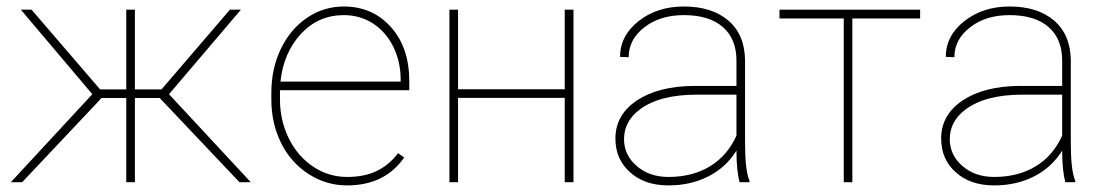

<svg xmlns="http://www.w3.org/2000/svg" viewBox="-20 -558 3385 588"><path d="M713.4 0C713.4 0 748 0 748 0C748 0 497.6 -269.5 497.6 -269.5C497.6 -269.5 717.8 -528.3 717.8 -528.3C717.8 -528.3 684.1 -528.3 684.1 -528.3C684.1 -528.3 474.6 -284.2 474.6 -284.2C474.6 -284.2 393.1 -284.2 393.1 -284.2C393.1 -284.2 393.1 -528.3 393.1 -528.3C393.1 -528.3 366.7 -528.3 366.7 -528.3C366.7 -528.3 366.7 -284.2 366.7 -284.2C366.7 -284.2 286.6 -284.2 286.6 -284.2C286.6 -284.2 76.7 -528.3 76.7 -528.3C76.7 -528.3 43.9 -528.3 43.9 -528.3C43.9 -528.3 262.7 -269.5 262.7 -269.5C262.7 -269.5 13.2 0 13.2 0C13.2 0 47.9 0 47.9 0C47.9 0 291 -257.8 291 -257.8C291 -257.8 366.7 -257.8 366.7 -257.8C366.7 -257.8 366.7 0 366.7 0C366.7 0 393.1 0 393.1 0C393.1 0 393.1 -257.8 393.1 -257.8C393.1 -257.8 469.2 -257.8 469.2 -257.8C469.2 -257.8 713.4 0 713.4 0Z M1042.5 9.8C1120.1 9.8 1178.2 -18.6 1217.8 -75.7C1217.8 -75.7 1199.2 -88.9 1199.2 -88.9C1199.2 -88.9 1199.2 -88.9 1199.2 -88.9C1180.2 -64 1158.2 -45.9 1133.3 -34.2C1108.4 -22 1078.1 -16.1 1042.5 -16.1C1042.5 -16.1 1042.5 -16.1 1042.5 -16.1C1005.4 -16.1 971.2 -26.4 939.5 -47.4C907.7 -68.4 882.8 -97.2 864.7 -133.8C846.7 -170.4 837.4 -210 837.4 -252.9C837.4 -252.9 837.4 -281.7 837.4 -281.7C837.4 -281.7 1233.4 -281.7 1233.4 -281.7C1233.4 -281.7 1233.4 -309.6 1233.4 -309.6C1233.4 -309.6 1233.4 -309.6 1233.4 -309.6C1233.4 -377.9 1214.8 -433.1 1177.2 -475.1C1139.6 -517.1 1091.8 -538.1 1032.7 -538.1C1032.7 -538.1 1032.7 -538.1 1032.7 -538.1C992.2 -538.1 955.1 -526.9 920.9 -503.9C886.7 -481 859.9 -449.2 840.3 -408.7C820.8 -368.2 811 -323.2 811 -274.4C811 -274.4 811 -252.4 811 -252.4C811 -252.4 811 -252.4 811 -252.4C811 -203.6 821.3 -159.2 841.3 -119.1C861.3 -79.1 889.6 -47.9 925.3 -24.9C960.9 -2 1000 9.8 1042.5 9.8C1042.5 9.8 1042.5 9.8 1042.5 9.8ZM1032.7 -511.7C1065.4 -511.7 1095.2 -503.4 1122.1 -486.3C1148.4 -469.2 1169.4 -445.3 1184.6 -414.6C1199.7 -383.8 1207 -350.1 1207 -314.5C1207 -314.5 1207 -308.1 1207 -308.1C1207 -308.1 838.9 -308.1 838.9 -308.1C838.9 -308.1 838.9 -308.1 838.9 -308.1C845.2 -367.2 866.2 -416 901.9 -454.6C937.5 -492.7 981.4 -511.7 1032.7 -511.7C1032.7 -511.7 1032.7 -511.7 1032.7 -511.7Z M1736.3 -528.3C1736.3 -528.3 1709.5 -528.3 1709.5 -528.3C1709.5 -528.3 1709.5 -284.7 1709.5 -284.7C1709.5 -284.7 1382.8 -284.7 1382.8 -284.7C1382.8 -284.7 1382.8 -528.3 1382.8 -528.3C1382.8 -528.3 1356.4 -528.3 1356.4 -528.3C1356.4 -528.3 1356.4 0 1356.4 0C1356.4 0 1382.8 0 1382.8 0C1382.8 0 1382.8 -258.3 1382.8 -258.3C1382.8 -258.3 1709.5 -258.3 1709.5 -258.3C1709.5 -258.3 1709.5 0 1709.5 0C1709.5 0 1736.3 0 1736.3 0C1736.3 0 1736.3 -528.3 1736.3 -528.3Z M2275.4 0C2275.4 0 2275.4 -4.4 2275.4 -4.4C2275.4 -4.4 2275.4 -4.4 2275.4 -4.4C2266.1 -25.4 2261.7 -64.5 2261.7 -122.6C2261.7 -122.6 2261.7 -375 2261.7 -375C2261.7 -375 2261.7 -375 2261.7 -375C2260.7 -426.8 2243.7 -466.8 2210 -495.6C2176.3 -523.9 2131.3 -538.1 2074.2 -538.1C2074.2 -538.1 2074.2 -538.1 2074.2 -538.1C2019.5 -538.1 1973.1 -522.9 1935.5 -493.2C1897.9 -463.4 1878.9 -426.8 1878.9 -383.8C1878.9 -383.8 1905.3 -382.8 1905.3 -382.8C1905.3 -382.8 1905.3 -382.8 1905.3 -382.8C1905.3 -419.4 1921.4 -449.7 1953.6 -474.6C1985.8 -499.5 2025.9 -511.7 2074.2 -511.7C2074.2 -511.7 2074.2 -511.7 2074.2 -511.7C2126 -511.7 2166 -499.5 2193.8 -475.1C2221.7 -450.7 2235.4 -416.5 2235.4 -372.1C2235.4 -372.1 2235.4 -294.9 2235.4 -294.9C2235.4 -294.9 2105 -294.9 2105 -294.9C2105 -294.9 2105 -294.9 2105 -294.9C2032.2 -294.4 1974.1 -279.3 1930.7 -250.5C1886.7 -221.2 1864.7 -182.1 1864.7 -133.8C1864.7 -133.8 1864.7 -133.8 1864.7 -133.8C1864.7 -91.3 1879.9 -56.6 1909.7 -30.3C1939.5 -3.4 1978.5 9.8 2027.3 9.8C2027.3 9.8 2027.3 9.8 2027.3 9.8C2072.8 9.8 2113.8 0.5 2149.9 -18.1C2186 -36.6 2214.4 -63 2235.4 -96.7C2235.4 -96.7 2235.4 -96.7 2235.4 -96.7C2235.4 -54.7 2238.8 -22.5 2245.1 0C2245.1 0 2275.4 0 2275.4 0ZM2027.3 -16.1C1987.8 -16.1 1955.6 -27.3 1929.7 -49.8C1903.8 -72.3 1891.1 -99.6 1891.1 -131.8C1891.1 -131.8 1891.1 -131.8 1891.1 -131.8C1891.1 -168.5 1907.2 -198.7 1939.9 -223.1C1939.9 -223.1 1939.9 -223.1 1939.9 -223.1C1980 -252.9 2037.6 -268.1 2113.3 -268.1C2113.3 -268.1 2235.4 -268.1 2235.4 -268.1C2235.4 -268.1 2235.4 -142.6 2235.4 -142.6C2235.4 -142.6 2235.4 -142.6 2235.4 -142.6C2217.3 -102.5 2190.9 -71.3 2155.3 -49.3C2119.6 -27.3 2076.7 -16.1 2027.3 -16.1C2027.3 -16.1 2027.3 -16.1 2027.3 -16.1Z M2797.9 -528.3C2797.9 -528.3 2367.2 -528.3 2367.2 -528.3C2367.2 -528.3 2367.2 -501.5 2367.2 -501.5C2367.2 -501.5 2564 -501.5 2564 -501.5C2564 -501.5 2564 0 2564 0C2564 0 2590.3 0 2590.3 0C2590.3 0 2590.3 -501.5 2590.3 -501.5C2590.3 -501.5 2797.9 -501.5 2797.9 -501.5C2797.9 -501.5 2797.9 -528.3 2797.9 -528.3Z M3272.9 0C3272.9 0 3272.9 -4.4 3272.9 -4.4C3272.9 -4.4 3272.9 -4.4 3272.9 -4.4C3263.7 -25.4 3259.3 -64.5 3259.3 -122.6C3259.3 -122.6 3259.3 -375 3259.3 -375C3259.3 -375 3259.3 -375 3259.3 -375C3258.3 -426.8 3241.2 -466.8 3207.5 -495.6C3173.8 -523.9 3128.9 -538.1 3071.8 -538.1C3071.8 -538.1 3071.8 -538.1 3071.8 -538.1C3017.1 -538.1 2970.7 -522.9 2933.1 -493.2C2895.5 -463.4 2876.5 -426.8 2876.5 -383.8C2876.5 -383.8 2902.8 -382.8 2902.8 -382.8C2902.8 -382.8 2902.8 -382.8 2902.8 -382.8C2902.8 -419.4 2918.9 -449.7 2951.2 -474.6C2983.4 -499.5 3023.4 -511.7 3071.8 -511.7C3071.8 -511.7 3071.8 -511.7 3071.8 -511.7C3123.5 -511.7 3163.6 -499.5 3191.4 -475.1C3219.2 -450.7 3232.9 -416.5 3232.9 -372.1C3232.9 -372.1 3232.9 -294.9 3232.9 -294.9C3232.9 -294.9 3102.5 -294.9 3102.5 -294.9C3102.5 -294.9 3102.5 -294.9 3102.5 -294.9C3029.8 -294.4 2971.7 -279.3 2928.2 -250.5C2884.3 -221.2 2862.3 -182.1 2862.3 -133.8C2862.3 -133.8 2862.3 -133.8 2862.3 -133.8C2862.3 -91.3 2877.4 -56.6 2907.2 -30.3C2937 -3.4 2976.1 9.8 3024.9 9.8C3024.9 9.8 3024.9 9.8 3024.9 9.8C3070.3 9.8 3111.3 0.5 3147.5 -18.1C3183.6 -36.6 3211.9 -63 3232.9 -96.7C3232.9 -96.7 3232.9 -96.7 3232.9 -96.7C3232.9 -54.7 3236.3 -22.5 3242.7 0C3242.7 0 3272.9 0 3272.9 0ZM3024.9 -16.1C2985.4 -16.1 2953.1 -27.3 2927.2 -49.8C2901.4 -72.3 2888.7 -99.6 2888.7 -131.8C2888.7 -131.8 2888.7 -131.8 2888.7 -131.8C2888.7 -168.5 2904.8 -198.7 2937.5 -223.1C2937.5 -223.1 2937.5 -223.1 2937.5 -223.1C2977.5 -252.9 3035.2 -268.1 3110.8 -268.1C3110.8 -268.1 3232.9 -268.1 3232.9 -268.1C3232.9 -268.1 3232.9 -142.6 3232.9 -142.6C3232.9 -142.6 3232.9 -142.6 3232.9 -142.6C3214.8 -102.5 3188.5 -71.3 3152.8 -49.3C3117.2 -27.3 3074.2 -16.1 3024.9 -16.1C3024.9 -16.1 3024.9 -16.1 3024.9 -16.1Z"/></svg>

Font: WOX
Style: Regular
Weight: 500
Designer: Google
Foundry: ""
Version: ""